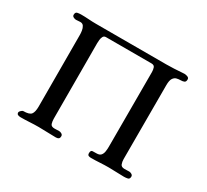

<svg xmlns="http://www.w3.org/2000/svg" viewBox="-148 -977 1296 1204"><g transform="rotate(30 500.0 -375.0)"><path d="M906 -729Q906 -712 896 -707.5Q886 -703 871.5 -703Q857 -703 842.5 -699.5Q828 -696 818 -681Q808 -666 808 -631V-96Q808 -77 814 -61Q820 -45 844 -45Q852 -45 861 -45.5Q870 -46 878 -46Q886 -46 895.5 -40.5Q905 -35 905 -25Q905 -7 892 -4Q879 -1 865 -1Q837 -1 809.5 -2.5Q782 -4 754 -4Q722 -4 690 -2Q658 0 626 0Q616 0 608.5 -3.5Q601 -7 601 -20Q601 -41 615 -41.5Q629 -42 643 -42Q665 -42 674.5 -53.5Q684 -65 686.5 -82.5Q689 -100 689 -116Q689 -252 689 -387Q689 -522 689 -657Q689 -674 684 -688.5Q679 -703 659 -703H330Q316 -703 310 -692Q304 -681 302.5 -666.5Q301 -652 301 -642Q301 -506 301.5 -369.5Q302 -233 302 -97Q302 -78 307 -61.5Q312 -45 337 -45Q345 -45 354 -45.5Q363 -46 371 -46Q379 -46 388.5 -40.5Q398 -35 398 -25Q398 -11 391 -6Q384 -1 371 -1Q340 -1 309 -2.5Q278 -4 247 -4Q215 -4 182 -2Q149 0 117 0Q107 0 98 -3.5Q89 -7 89 -20Q89 -25 98 -33.5Q107 -42 112 -42Q156 -42 169 -58.5Q182 -75 182 -116Q182 -246 181.5 -375.5Q181 -505 181 -635Q181 -647 178.5 -663.5Q176 -680 168 -692.5Q160 -705 143 -705Q136 -705 128 -704Q120 -703 112 -703Q104 -703 94 -708Q84 -713 84 -723Q84 -742 97 -745Q110 -748 124 -748Q152 -748 179.5 -746Q207 -744 235 -744H743Q771 -744 798.5 -745.5Q826 -747 854 -749Q859 -749 863.5 -749.5Q868 -750 872 -750Q881 -750 893.5 -745.5Q906 -741 906 -729Z"/></g></svg>

Font: Kaisei Decol
Style: Bold
Weight: 700
Designer: Font-Kai, 金井和夫
Foundry: KAZUO KANAI
Version: Version 5.003